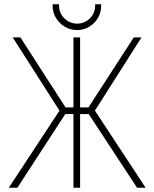

<svg xmlns="http://www.w3.org/2000/svg" viewBox="-20 -874 718 894"><path d="M451 -854H423V-847Q423 -813 398.5 -788.5Q374 -764 339 -764Q305 -764 280 -788.5Q255 -813 255 -847V-854H225V-847Q225 -816 240.5 -790.5Q256 -765 282 -749.5Q308 -734 339 -734Q370 -734 395.5 -749.5Q421 -765 436 -790.5Q451 -816 451 -847ZM618 0H658L422 -359L639 -700H603L392 -374H353V-700H322V-374H285L75 -700H39L257 -359L21 0H61L284 -343H322V0H353V-343H393Z"/></svg>

Font: Advent Pro ExtraLight
Style: Regular
Weight: 250
Version: Version 3.000